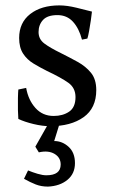

<svg xmlns="http://www.w3.org/2000/svg" viewBox="-20 -452 421 712"><path d="M179 -22Q213 -22 236.5 -38Q260 -54 260 -92Q260 -126 233.5 -145Q207 -164 154 -189Q128 -202 104 -216.5Q80 -231 65.5 -253.5Q51 -276 51 -311Q51 -368 92 -400Q133 -432 200 -432Q228 -432 263 -423.5Q298 -415 321 -409Q320 -398 317 -377.5Q314 -357 310.5 -337.5Q307 -318 304 -309L284 -305Q273 -347 250.5 -371.5Q228 -396 193 -396Q156 -396 139.5 -378Q123 -360 123 -333Q123 -307 144 -291Q165 -275 206 -255Q238 -239 268 -222.5Q298 -206 317.5 -182Q337 -158 337 -118Q337 -51 290 -17.5Q243 16 166 16Q138 16 104.5 8Q71 0 48 -11Q47 -21 46.5 -43.5Q46 -66 46.5 -88.5Q47 -111 48 -120L77 -126Q85 -81 111.5 -51.5Q138 -22 179 -22ZM111 92 163 0H203L181 71Q211 71 234.5 92.5Q258 114 258 153Q258 192 230 215Q202 238 158 240Q133 240 112.5 232Q92 224 69 211L84 180Q101 187 119.5 192.5Q138 198 152 198Q205 198 205 158Q205 132 182 118.5Q159 105 124 113Z"/></svg>

Font: Buenard
Style: Regular
Weight: 400
Version: Version 2.000